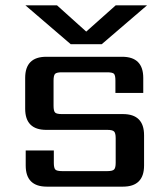

<svg xmlns="http://www.w3.org/2000/svg" viewBox="-20 -697 623 717"><path d="M244 -532 75 -677H193L302 -579L412 -677H529L360 -532ZM412 -89V-181Q412 -200 406 -206Q400 -212 381 -212H153Q74 -212 74 -291V-406Q74 -485 153 -485H436Q515 -485 515 -406V-350H411V-396Q411 -416 405.5 -421.5Q400 -427 380 -427H211Q192 -427 186 -421.5Q180 -416 180 -396V-302Q180 -282 186 -276.5Q192 -271 211 -271H439Q518 -271 518 -192V-79Q518 0 439 0H155Q76 0 76 -79V-135H181V-89Q181 -70 186.5 -64Q192 -58 212 -58H381Q400 -58 406 -64Q412 -70 412 -89Z"/></svg>

Font: Sarpanch Medium
Style: Regular
Weight: 500
Designer: Manushi Parikh (Devanagari and Latin), Jyotish Sonowal (Devanagari)
Foundry: Indian Type Foundry
Version: Version 2.004;PS 1.0;hotconv 1.0.78;makeotf.lib2.5.61930; tt